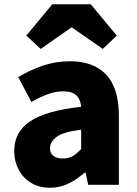

<svg xmlns="http://www.w3.org/2000/svg" viewBox="-20 -872 646 906"><path d="M216 14Q164 14 126 -9.5Q88 -33 67.5 -72.5Q47 -112 47 -159Q47 -249 122 -299.5Q197 -350 363 -368Q360 -403 340.5 -422Q321 -441 277 -441Q243 -441 207 -428Q171 -415 128 -391L66 -508Q122 -542 183 -562.5Q244 -583 311 -583Q421 -583 481 -520Q541 -457 541 -323V0H396L384 -57H379Q344 -26 303.5 -6Q263 14 216 14ZM277 -124Q304 -124 324 -136Q344 -148 363 -169V-260Q280 -250 248 -226.5Q216 -203 216 -173Q216 -148 232.5 -136Q249 -124 277 -124ZM104 -704 227 -852H408L531 -704L465 -641L320 -742H316L172 -641Z"/></svg>

Font: Source Han Sans TC Heavy
Style: Regular
Weight: 900
Designer: Ryoko NISHIZUKA Ë•øÂ°öÊ∂ºÂ≠ê (kana, bopomofo & ideographs); Paul D. Hunt (Latin, Greek & Cyrillic); Sandoll Communicatio
Foundry: Adobe
Version: Version 2.004;hotconv 1.0.118;makeotfexe 2.5.65603